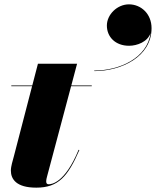

<svg xmlns="http://www.w3.org/2000/svg" viewBox="-20 -853 717 883"><path d="M471.5 -735.5C471.5 -683 511 -642.5 573.5 -642.5C610.5 -642.5 659 -660.5 672.5 -701C657.5 -586 529.5 -528.5 413.5 -528.5V-526C537.5 -526 677 -591.5 677 -723.5C677 -789.5 628.5 -833 573 -833C519 -833 471.5 -786 471.5 -735.5ZM345 -163 341.5 -164C277.5 -9.5 215.5 -5.5 203.5 -5.5C197 -5.5 192.5 -9 192.5 -18C192.5 -27 195 -36.5 197 -43.5L307 -456.5H402V-460H308L334.5 -560H154.5L128.5 -460H32V-456.5H127.5L44 -135C39 -115 30 -89 30 -68.5C30 -29 55 10 147 10C248.5 10 292.5 -42 345 -163Z"/></svg>

Font: Bodoni* 48pt Fatface
Style: Italic
Weight: 900
Italic angle: -13°
Version: Version 2.3